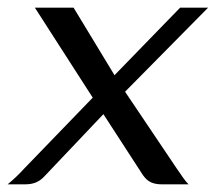

<svg xmlns="http://www.w3.org/2000/svg" viewBox="-37 -481 563 501"><path d="M385 0Q369 0 357.5 -5Q346 -10 336 -24L216 -209L54 -461H155L275 -263L423 -43Q434 -27 441 -17Q448 -7 455 0ZM28 0H-17Q-6 -9 5.5 -20Q17 -31 26 -41L227 -249L433 -461H506L264 -216L79 -21Q70 -11 58 -5.5Q46 0 28 0Z"/></svg>

Font: Genos
Style: Italic
Weight: 400
Italic angle: -8°
Version: Version 1.010